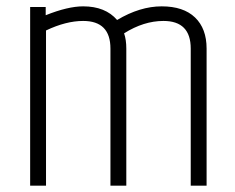

<svg xmlns="http://www.w3.org/2000/svg" viewBox="-20 -585 741 605"><path d="M349 -522Q421 -565 489.5 -565Q558 -565 594.5 -530Q631 -495 631 -432V0H581V-432Q581 -519 495 -519Q433 -519 371 -480Q378 -460 378 -432V0H328V-432Q328 -519 242 -519Q188 -519 125 -489V0H75V-563H124V-537Q194 -565 242 -565Q312 -565 349 -522Z"/></svg>

Font: Khand Light
Style: Regular
Weight: 300
Designer: Devanagari: Sanchit Sawaria, Jyotish Sonowal; Latin: Satya Rajpurohit
Foundry: Indian Type Foundry
Version: Version 1.101;PS 1.0;hotconv 1.0.78;makeotf.lib2.5.61930; tt